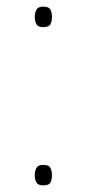

<svg xmlns="http://www.w3.org/2000/svg" viewBox="-20 -552 260 580"><path d="M85 -501Q85 -513 90 -522.5Q95 -532 110 -532Q128 -532 132.5 -522.5Q137 -513 137 -501Q137 -488 132.5 -479Q128 -470 110 -470Q95 -470 90 -479Q85 -488 85 -501ZM85 -23Q85 -35 90 -44.5Q95 -54 110 -54Q128 -54 132.5 -44.5Q137 -35 137 -23Q137 -10 132.5 -1Q128 8 110 8Q95 8 90 -1Q85 -10 85 -23Z"/></svg>

Font: Noto Sans Thai Looped UI Thin
Style: Regular
Weight: 100
Designer: Cadson Demak Team
Foundry: Cadson Demak Co., Ltd.
Version: Version 1.000; ttfautohint (v1.8.4.7-5d5b)